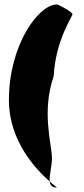

<svg xmlns="http://www.w3.org/2000/svg" viewBox="-20 -748 377 861"><path d="M20 -299C20 -114 143 13 203 66C200 39 213 -3 213 -39C213 -98 165 -246 221 -407C229 -568 305 -674 305 -684C305 -695 241 -728 235 -728C153 -728 20 -547 20 -299ZM203 66C205 83 214 93 235 93C237 93 223 84 203 66Z"/></svg>

Font: Ampere
Style: UltCnd
Weight: 400
Version: Version 1